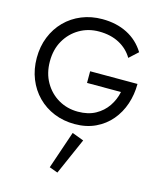

<svg xmlns="http://www.w3.org/2000/svg" viewBox="-148 -817 1072 1273"><g transform="rotate(15 387.5 -180.0)"><path d="M405 -275V-355H730Q730 -282 708 -216.5Q686 -151 643 -100Q600 -49 537.5 -19.5Q475 10 395 10Q319 10 254 -16.5Q189 -43 141 -91.5Q93 -140 66.5 -206Q40 -272 40 -350Q40 -428 66.5 -494Q93 -560 141 -608.5Q189 -657 254 -683.5Q319 -710 395 -710Q492 -710 566.5 -672Q641 -634 686 -561L626 -506Q593 -562 534 -593.5Q475 -625 395 -625Q321 -625 261 -590Q201 -555 165.5 -493.5Q130 -432 130 -350Q130 -269 165.5 -207Q201 -145 261 -110Q321 -75 395 -75Q465 -75 515 -102.5Q565 -130 596 -175.5Q627 -221 638 -275ZM399 70 479 100 369 350 311 329Z"/></g></svg>

Font: Von Book
Style: Regular
Weight: 400
Version: Version 4.000; ttfautohint (v1.8.4.7-5d5b)